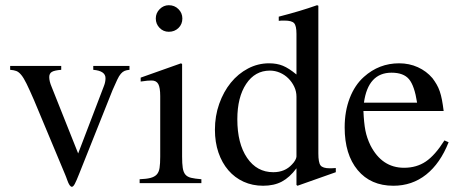

<svg xmlns="http://www.w3.org/2000/svg" viewBox="-20 -703 1762 737"><path d="M477 -435Q466 -434 458.5 -431Q451 -428 444 -420Q437 -412 430 -397Q423 -382 412 -357L284 -36Q273 -8 267 3Q261 14 256 14Q247 14 238 -12Q236 -18 234 -23Q232 -28 230 -33L110 -320Q93 -359 82 -381.5Q71 -404 61.5 -415.5Q52 -427 42.5 -430.5Q33 -434 19 -435V-450H215V-435Q189 -433 179 -427Q169 -421 169 -407Q169 -391 178 -370L280 -114L379 -373Q385 -388 385 -403Q385 -431 338 -435V-450H477Z M679 -457V-102Q679 -75 681.5 -58.5Q684 -42 691.5 -33Q699 -24 713.5 -20.5Q728 -17 753 -15V0H516V-15Q542 -16 557.5 -20Q573 -24 581.5 -33Q590 -42 592.5 -58.5Q595 -75 595 -102V-334Q595 -367 587.5 -380.5Q580 -394 562 -394Q546 -394 528 -391L520 -390V-405L675 -460ZM628 -683Q650 -683 665 -668Q680 -653 680 -632Q680 -610 665 -595.5Q650 -581 628 -581Q607 -581 592.5 -596Q578 -611 578 -632Q578 -653 593 -668Q608 -683 628 -683Z M1118 7V-57Q1092 -22 1062 -6Q1032 10 990 10Q949 10 915 -5.5Q881 -21 856.5 -49.5Q832 -78 818.5 -117.5Q805 -157 805 -205Q805 -258 821.5 -304.5Q838 -351 866 -385.5Q894 -420 932 -440Q970 -460 1013 -460Q1043 -460 1066 -450.5Q1089 -441 1118 -417V-573Q1118 -604 1109 -614Q1100 -624 1072 -624Q1066 -624 1061 -624Q1056 -624 1050 -623V-639Q1074 -645 1093 -650.5Q1112 -656 1129.5 -661Q1147 -666 1163 -671.5Q1179 -677 1197 -683L1202 -681V-114Q1202 -79 1210.5 -68Q1219 -57 1246 -57Q1248 -57 1251.5 -57Q1255 -57 1269 -58V-42L1122 10ZM1118 -332Q1118 -352 1109.5 -370Q1101 -388 1087 -402Q1073 -416 1054.5 -424Q1036 -432 1016 -432Q959 -432 925 -381Q891 -330 891 -245Q891 -152 928.5 -97Q966 -42 1029 -42Q1074 -42 1101 -72Q1109 -80 1113.5 -88.5Q1118 -97 1118 -102Z M1702 -157Q1670 -76 1616 -33Q1562 10 1490 10Q1403 10 1353 -50Q1303 -110 1303 -214Q1303 -276 1322.5 -326.5Q1342 -377 1377 -408Q1435 -460 1512 -460Q1551 -460 1584 -445Q1617 -430 1640 -403Q1649 -391 1656 -379Q1663 -367 1668 -352.5Q1673 -338 1676.5 -319.5Q1680 -301 1683 -277H1375Q1377 -231 1382.5 -202.5Q1388 -174 1402 -145Q1446 -59 1531 -59Q1579 -59 1614.5 -83Q1650 -107 1686 -164ZM1581 -309Q1571 -374 1550 -399Q1529 -424 1483 -424Q1393 -424 1377 -309Z"/></svg>

Font: Klingon pIqaD Mandel
Style: Regular
Weight: 400
Width: 0
Designer: Mike Neff (qa'vaj)
Foundry: Mike Neff and Michael Everson
Version: Version 2.003